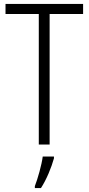

<svg xmlns="http://www.w3.org/2000/svg" viewBox="-20 -734 450 975"><path d="M232 0V-663H402V-714H8V-663H177V0ZM254 70V61H197C192 102 171 176 157 211V221H188C216 178 241 117 254 70Z"/></svg>

Font: Noto Sans Gujarati Condensed Light
Style: Regular
Weight: 300
Width: 3
Designer: Jelle Bosma - Monotype Design Team, Universal Thirst
Foundry: Monotype Imaging Inc.
Version: Version 2.106